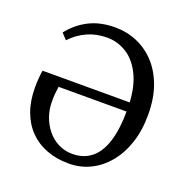

<svg xmlns="http://www.w3.org/2000/svg" viewBox="-126 -802 908 934"><g transform="rotate(20 328.5 -335.0)"><path d="M47 -278Q47 -301 49 -326.5Q51 -352 54 -366H547L548 -319H154Q151 -300 149.5 -283Q148 -266 148 -240Q148 -200 161 -163.5Q174 -127 197.5 -98Q221 -69 254.5 -52Q288 -35 328 -35Q384 -35 424 -66Q464 -97 485 -162Q506 -227 506 -329Q506 -432 476.5 -497.5Q447 -563 399 -594Q351 -625 295 -625Q239 -625 192 -603.5Q145 -582 110 -544L82 -574Q120 -624 178 -654.5Q236 -685 315 -685Q376 -685 429.5 -662Q483 -639 523.5 -595Q564 -551 587 -487Q610 -423 610 -340Q610 -258 588 -192.5Q566 -127 527 -80.5Q488 -34 437 -9.5Q386 15 327 15Q264 15 212.5 -4.5Q161 -24 124 -61.5Q87 -99 67 -153.5Q47 -208 47 -278Z"/></g></svg>

Font: Source Serif 4 Variable
Style: Regular
Weight: 400
Designer: Frank Grießhammer
Foundry: Adobe
Version: Version 4.005;hotconv 1.1.0;makeotfexe 2.6.0